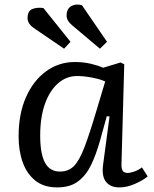

<svg xmlns="http://www.w3.org/2000/svg" viewBox="-20 -802 671 836"><path d="M509 -90Q508 -67 514.5 -58Q521 -49 536 -49Q547 -49 564.5 -55Q582 -61 598 -73L623 -34Q605 -18 569 -2Q533 14 500 14Q460 14 441 -11Q422 -36 429 -86L457 -295L445 -296L415 -188Q399 -131 377.5 -85.5Q356 -40 321 -13Q286 14 229 14Q171 14 134 -15.5Q97 -45 79 -95Q61 -145 61 -208Q61 -306 93 -378.5Q125 -451 180.5 -491.5Q236 -532 306 -532Q344 -532 377 -524Q410 -516 429 -507L505 -530L521 -522ZM241 -55Q278 -55 301.5 -78.5Q325 -102 347 -159Q369 -216 399 -317L438 -447Q418 -457 381.5 -464Q345 -471 316 -471Q269 -471 232.5 -439Q196 -407 175.5 -349Q155 -291 155 -212Q155 -132 176 -93.5Q197 -55 241 -55ZM294 -692Q270 -712 270 -734Q270 -764 290.5 -775.5Q311 -787 337 -779L446 -620L415 -590ZM127 -680Q112 -691 106 -701.5Q100 -712 100 -723Q100 -754 120.5 -762.5Q141 -771 169 -767L287 -620L259 -590Z"/></svg>

Font: Literata 7pt
Style: Italic
Weight: 400
Italic angle: -2°
Designer: Latin by Veronika Burian and Jose Scaglione. Greek by Irene Vlachou. Cyrillic by Vera Evstafieva
Foundry: TypeTogether
Version: Version 3.002